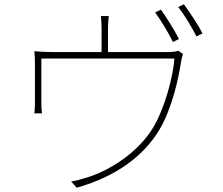

<svg xmlns="http://www.w3.org/2000/svg" viewBox="-20 -849 1040 896"><path d="M815 -667C793 -711 756 -769 731 -804L704 -791C731 -754 768 -693 787 -653ZM484 -606V-716C484 -729 485 -755 488 -774H451C453 -755 454 -729 454 -716V-606H225C193 -606 164 -608 140 -610C143 -590 143 -562 143 -542V-364C143 -352 142 -330 140 -320H176C174 -331 173 -352 173 -365V-576H794C788 -494 751 -347 693 -251C627 -142 496 -52 377 -18C355 -11 333 -5 312 -2L338 27C526 -26 651 -124 721 -239C783 -339 815 -492 824 -556C827 -574 831 -590 834 -597L812 -612C804 -609 791 -606 758 -606ZM812 -816C841 -779 874 -724 897 -679L925 -693C905 -732 865 -793 838 -829Z"/></svg>

Font: Genne Gothic ExtraLight
Style: Regular
Weight: 250
Designer: Ryoko NISHIZUKA (kana & ideographs); Paul D. Hunt (Latin, Greek & Cyrillic); Wenlong ZHANG (bopomofo); Sandoll Communica
Foundry: Adobe Systems Incorporated
Version: Version 1.004;PS 1.004;hotconv 16.6.51;makeotf.lib2.5.65220